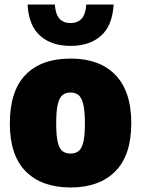

<svg xmlns="http://www.w3.org/2000/svg" viewBox="-20 -818 624 849"><path d="M292 11Q165 11 94.2 -59.8Q23.5 -130.5 23.5 -272Q23.5 -416 93.2 -487.5Q163 -559 292 -559Q420.5 -559 490.5 -486.5Q560.5 -414 560.5 -273.5Q560.5 -131 489.5 -60Q418.5 11 292 11ZM292 -139Q313 -139 327 -149.5Q341 -160 348.2 -188.8Q355.5 -217.5 355.5 -272Q355.5 -328 348 -357.8Q340.5 -387.5 326.5 -398.2Q312.5 -409 292 -409Q271.5 -409 257.2 -398.2Q243 -387.5 235.8 -358.2Q228.5 -329 228.5 -273.5Q228.5 -218 235.5 -189Q242.5 -160 256.5 -149.5Q270.5 -139 292 -139ZM292 -615Q208.5 -615 157.8 -659.5Q107 -704 102 -798H222.5Q225.5 -754.5 243.2 -735.2Q261 -716 292 -716Q323 -716 340.8 -735.2Q358.5 -754.5 361.5 -798H482.5Q477 -704 426.2 -659.5Q375.5 -615 292 -615Z"/></svg>

Font: Encode Sans SemiCondensed SemiCondensed Black
Style: Regular
Weight: 900
Width: 4
Designer: Multiple Designers
Foundry: Impallari Type
Version: Version 3.000; ttfautohint (v1.8.3) -l 8 -r 50 -G 200 -x 14 